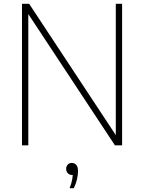

<svg xmlns="http://www.w3.org/2000/svg" viewBox="-20 -760 754 1004"><path d="M95 0V-740H132.5L601 -30H585.5V-740H618.5V0H581L112.5 -710H128V0ZM344 224Q354.5 197 357.8 177Q361 157 361 139L363 155H357Q343.5 155 334.8 146Q326 137 326 123Q326 109.5 334.2 100.8Q342.5 92 355 92Q370 92 379 102.5Q388 113 388 135Q388 153 382.8 176.8Q377.5 200.5 366 224Z"/></svg>

Font: Encode Sans SC Thin
Style: Regular
Weight: 250
Designer: Multiple Designers
Foundry: Impallari Type
Version: Version 3.002